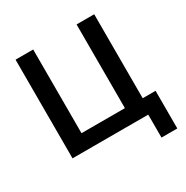

<svg xmlns="http://www.w3.org/2000/svg" viewBox="-194 -865 1149 1188"><g transform="rotate(-30 381.0 -270.5)"><path d="M620 164V0H79V-705H205V-107H515V-705H641V-105H733V164Z"/></g></svg>

Font: Nunito Sans 10pt SemiCondensed
Style: Bold
Weight: 700
Width: 4
Designer: Vernon Adams
Foundry: Vernon Adams
Version: Version 3.101;gftools[0.9.27]